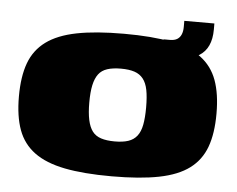

<svg xmlns="http://www.w3.org/2000/svg" viewBox="-44 -578 784 636"><g transform="rotate(5 348.5 -260.0)"><path d="M349 7Q255 7 192 -5.5Q129 -18 91 -46Q53 -74 36.5 -119Q20 -164 20 -230Q20 -296 36.5 -341Q53 -386 91 -414Q129 -442 192 -454.5Q255 -467 349 -467Q443 -467 506 -454.5Q569 -442 606.5 -414Q644 -386 660.5 -341Q677 -296 677 -230Q677 -164 660.5 -119Q644 -74 606.5 -46Q569 -18 506 -5.5Q443 7 349 7ZM349 -109Q376 -109 394 -115Q412 -121 423 -135Q434 -149 438.5 -172.5Q443 -196 443 -230Q443 -265 438.5 -288Q434 -311 423 -325Q412 -339 394 -345Q376 -351 349 -351Q322 -351 303.5 -345Q285 -339 274.5 -325Q264 -311 259 -288Q254 -265 254 -230Q254 -196 259 -172.5Q264 -149 274.5 -135Q285 -121 303.5 -115Q322 -109 349 -109ZM481 -394V-460H502Q517 -460 526 -465.5Q535 -471 539.5 -481.5Q544 -492 544 -507V-527H644V-507Q644 -444 603.5 -419Q563 -394 481 -394Z"/></g></svg>

Font: Genos Thin Black
Style: Regular
Weight: 900
Version: Version 1.010